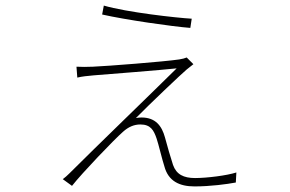

<svg xmlns="http://www.w3.org/2000/svg" viewBox="-20 -640 1040 688"><path d="M673 -410 649 -434C642 -431 634 -429 622 -427C568 -419 363 -403 313 -401C292 -400 270 -400 254 -401L257 -362C274 -366 293 -368 316 -370C367 -374 557 -389 613 -395C521 -304 322 -112 229 -19C220 -10 213 -4 205 2L238 26C274 -20 389 -140 421 -168C440 -185 460 -194 483 -194C520 -194 531 -173 541 -144C548 -124 561 -68 569 -44C583 9 623 28 677 28C734 28 793 20 825 14L827 -22C793 -11 721 -2 679 -2C638 -2 612 -15 600 -49C593 -70 578 -121 571 -148C560 -188 538 -219 487 -219C480 -219 472 -218 467 -217C514 -265 633 -378 649 -391ZM346 -588C430 -569 597 -545 662 -540L667 -573C613 -576 434 -596 352 -620Z"/></svg>

Font: Noto Sans CJK Thin
Style: Regular
Weight: 100
Designer: Ryoko NISHIZUKA (kana & ideographs); Paul D. Hunt (Latin, Greek & Cyrillic); Wenlong ZHANG (bopomofo); Sandoll Communica
Foundry: Adobe Systems Incorporated
Version: Version 1.000;PS 1;hotconv 1.0.78;makeotf.lib2.5.61930